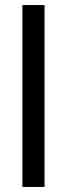

<svg xmlns="http://www.w3.org/2000/svg" viewBox="-20 -743 265 763"><path d="M69 0V-723H157V0Z"/></svg>

Font: Archivo SemiBold
Style: Regular
Weight: 400
Version: Version 2.001